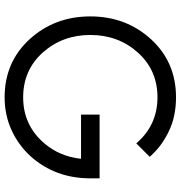

<svg xmlns="http://www.w3.org/2000/svg" viewBox="4 -756 764 811"><g transform="rotate(90 385.5 -350.0)"><path d="M390.8 -712Q242.5 -712 145.8 -607Q48.8 -501 48.8 -350Q48.8 -199.2 145.5 -93.2Q242.2 12 390.8 12Q465.3 12 529.7 -17.5Q594 -47.2 640.8 -99Q732.8 -202.7 732.8 -350V-389.2H463.7V-310.8H650.3Q640.5 -220.8 585 -155.7Q508.2 -66.3 390.8 -66.3Q275.8 -66.3 201.5 -149Q127.2 -232.5 127.2 -350Q127.2 -468.2 201.5 -550.8Q275.8 -633.7 390.8 -633.7Q508.3 -633.5 585.2 -544.2L641.8 -600.8Q618.5 -627.7 590.7 -648Q562.8 -668.3 530.7 -683.2Q499.2 -698 463.8 -705Q428.5 -712 390.8 -712Z"/></g></svg>

Font: Unageo Variable
Style: Regular
Weight: 300
Designer: Richard Sepsi
Foundry: Richard Sepsi
Version: Version 2.200